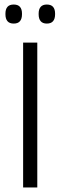

<svg xmlns="http://www.w3.org/2000/svg" viewBox="-20 -827 266 847"><path d="M144.5 0H82V-639H144.5ZM40.5 -723Q22 -723 13 -733.5Q4 -744 4 -764V-767Q4 -786.5 13 -796.8Q22 -807 40.5 -807Q59 -807 68 -796.8Q77 -786.5 77 -767V-764Q77 -744 68 -733.5Q59 -723 40.5 -723ZM186.5 -723Q168.5 -723 159.5 -733.5Q150.5 -744 150.5 -764V-767Q150.5 -786.5 159.5 -796.8Q168.5 -807 186.5 -807Q205 -807 214 -796.8Q223 -786.5 223 -767V-764Q223 -744 214 -733.5Q205 -723 186.5 -723Z"/></svg>

Font: Anek Bangla Light
Style: Regular
Weight: 300
Designer: Sulekha Rajkumar (Bangla), Yesha Goshar (Latin)
Foundry: Ek Type
Version: Version 1.003